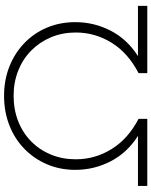

<svg xmlns="http://www.w3.org/2000/svg" viewBox="80 -825 745 945"><g transform="rotate(-90 452.5 -352.5)"><path d="M10 0V-46H256Q173 -99 131 -180.5Q89 -262 89 -354Q89 -430 116.5 -494Q144 -558 193 -605.5Q242 -653 308.5 -679Q375 -705 453 -705Q531 -705 597 -679Q663 -653 712.5 -605.5Q762 -558 789 -494Q816 -430 816 -354Q816 -262 774 -180.5Q732 -99 649 -46H896V0H565V-43Q664 -94 714.5 -175.5Q765 -257 765 -352Q765 -418 741.5 -474Q718 -530 676 -571.5Q634 -613 577 -635.5Q520 -658 453 -658Q386 -658 328.5 -635.5Q271 -613 229 -571.5Q187 -530 164 -474Q141 -418 141 -352Q141 -257 191.5 -175.5Q242 -94 340 -43V0Z"/></g></svg>

Font: MOST Montserrat Light
Style: Regular
Weight: 300
Designer: Julieta Ulanovsky
Foundry: Julieta Ulanovsky
Version: Version 8.000;March 11, 2024;FontCreator 15.0.0.2926 64-bit